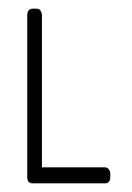

<svg xmlns="http://www.w3.org/2000/svg" viewBox="-20 -424 305 444"><path d="M223 0H56Q43 0 43 -14V-389Q43 -395 46 -399.5Q49 -404 56 -404H63Q71 -404 74 -399Q77 -394 77 -389V-37H223Q228 -37 231.5 -32.5Q235 -28 235 -23V-14Q235 -7 231.5 -3.5Q228 0 223 0Z"/></svg>

Font: Chathura
Style: Regular
Weight: 400
Designer: Appaji Ambarisha Darbha
Foundry: Aditya Fonts
Version: Version 1.001 2016